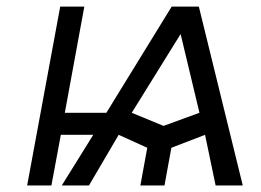

<svg xmlns="http://www.w3.org/2000/svg" viewBox="-20 -567 797 587"><path d="M63 0 164.1 -546.9H237.8L178.2 -222.2H305.2L504.9 -546.9H587.9L722.2 0H639.2L606.9 -154.8L503.9 -115.2L482.9 0H409.2L430.2 -115.2L342.8 -154.8L252 0H168.9L265.1 -154.8H166L137.2 0ZM382.8 -222.2 480 -182.1 589.8 -222.2 532.2 -462.9Z"/></svg>

Font: Involve
Style: Italic
Weight: 400
Italic angle: -10.5°
Designer: Stefan Peev
Foundry: Context Ltd.
Version: Version 1.001